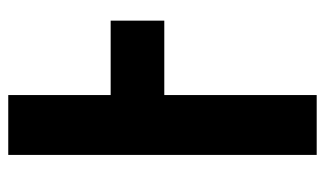

<svg xmlns="http://www.w3.org/2000/svg" viewBox="-181 -607 787 465"><g transform="rotate(-90 212.5 -374.5)"><path d="M69.8 -748H214.8V-500H395V-370.1H214.8V-1H69.8Z"/></g></svg>

Font: Miedinger*
Style: Bold
Weight: 700
Version: Version 001.000